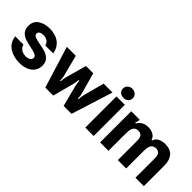

<svg xmlns="http://www.w3.org/2000/svg" viewBox="74 -1612 2458 2458"><g transform="rotate(45 1303.0 -383.0)"><path d="M32 -192H180Q193 -149 226.5 -127Q260 -105 305 -105Q344 -105 369.5 -120.5Q395 -136 395 -163Q395 -193 365 -206Q335 -219 270 -233Q204 -246 160.5 -261Q117 -276 86 -311Q55 -346 55 -406Q55 -491 118.5 -533.5Q182 -576 277 -576Q380 -576 447.5 -525Q515 -474 530 -381H387Q376 -422 346.5 -441Q317 -460 277 -460Q241 -460 220 -446.5Q199 -433 199 -410Q199 -382 229 -369Q259 -356 323 -345Q391 -333 435.5 -318Q480 -303 512 -268.5Q544 -234 544 -173Q544 -118 515.5 -76Q487 -34 433.5 -11Q380 12 307 12Q203 12 124 -38Q45 -88 32 -192Z M768 0 594 -564H756L830 -277Q839 -240 839 -198H851Q853 -247 861 -277L941 -564H1072L1152 -277Q1162 -243 1162 -198H1174Q1176 -247 1184 -277L1260 -564H1421L1243 0H1100L1027 -282Q1016 -329 1013 -370H1001Q999 -344 996.5 -326Q994 -308 987 -282L912 0Z M1644 0H1492V-564H1644ZM1479 -696Q1479 -732 1505 -755Q1531 -778 1568 -778Q1605 -778 1631 -755Q1657 -732 1657 -696Q1657 -659 1631.5 -636.5Q1606 -614 1568 -614Q1531 -614 1505 -636.5Q1479 -659 1479 -696Z M1760 0V-564H1912V-552Q1912 -537 1908.5 -526Q1905 -515 1896 -504L1910 -494Q1940 -539 1975.5 -557.5Q2011 -576 2060 -576Q2108 -576 2149 -554.5Q2190 -533 2202 -490H2215Q2231 -538 2273.5 -557Q2316 -576 2367 -576Q2460 -576 2506 -521.5Q2552 -467 2552 -371V0H2400V-355Q2400 -406 2380 -429.5Q2360 -453 2320 -453Q2284 -453 2260 -429Q2244 -412 2238 -384Q2232 -356 2232 -312V0H2081V-355Q2081 -406 2060.5 -429.5Q2040 -453 1999 -453Q1962 -453 1939 -428Q1925 -411 1918.5 -384Q1912 -357 1912 -312V0Z"/></g></svg>

Font: Open Sauce Sans ExtraBold
Style: Regular
Weight: 800
Designer: Alfredo Marco Pradil
Foundry: Creative Sauce Fz LLC
Version: Version 1.477